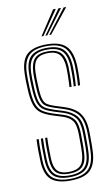

<svg xmlns="http://www.w3.org/2000/svg" viewBox="-87 -799 493 850"><g transform="rotate(-10 160.0 -374.0)"><path d="M157.8 6.2Q98 6.2 71.2 -19.2Q44.5 -44.8 42.8 -103.8Q42 -127.2 41.6 -149.5Q41.2 -171.8 42.8 -199.5H52.5Q51 -171 51.4 -148.8Q51.8 -126.5 52.2 -104Q54 -49 78.4 -25.2Q102.8 -1.5 157.8 -1.5Q214.2 -1.5 240.2 -24.9Q266.2 -48.2 268.8 -102.8Q269.8 -119.5 269.9 -131Q270 -142.5 269.9 -154.2Q269.8 -166 269.8 -183.8Q269.8 -242.5 249.5 -269.9Q229.2 -297.2 184.5 -311.2L144.8 -323.8Q122 -331 108.5 -339.8Q95 -348.5 88.8 -368.8Q82.5 -389 81 -430.5Q80.2 -452 79.8 -464.5Q79.2 -477 80 -495Q81.8 -536.8 99.8 -555.9Q117.8 -575 159.2 -575Q198.2 -575 216.6 -556.2Q235 -537.5 237.8 -493.8Q238.2 -483.2 238.1 -454.8Q238 -426.2 236 -402H226.5Q228.2 -426.2 228.5 -454.5Q228.8 -482.8 228 -493.8Q225.5 -532.5 209.5 -549.9Q193.5 -567.2 159.2 -567.2Q124 -567.2 107.5 -550.4Q91 -533.5 89.8 -495Q89 -477 89.5 -464.1Q90 -451.2 90.8 -430.5Q92.2 -391.2 97.6 -372.6Q103 -354 115 -346.2Q127 -338.5 147.5 -332L187.2 -319.5Q216.5 -310.2 237 -295.4Q257.5 -280.5 268.4 -254.2Q279.2 -228 279.2 -183.8Q279.2 -166 279.4 -154.1Q279.5 -142.2 279.4 -130.8Q279.2 -119.2 278.5 -102.5Q275.5 -45.2 248.1 -19.5Q220.8 6.2 157.8 6.2ZM157.8 -9.2Q108.2 -9.2 85.9 -31.2Q63.5 -53.2 62 -104.2Q61.2 -128 60.9 -150Q60.5 -172 62 -199.5H71.5Q70.5 -172.8 70.6 -151.1Q70.8 -129.5 71.5 -104.5Q73 -57.5 93.1 -37.4Q113.2 -17.2 157.8 -17.2Q204.2 -17.2 225.8 -37.1Q247.2 -57 249.5 -103.2Q250.8 -127.2 250.5 -144.2Q250.2 -161.2 250.2 -183.8Q250.2 -239.8 232.2 -261.9Q214.2 -284 179.5 -295L139 -307.5Q112.8 -315.8 96.4 -326.1Q80 -336.5 71.8 -359.8Q63.5 -383 61.8 -430Q61 -449.5 60.5 -464.8Q60 -480 60.8 -495.5Q62.2 -546.8 85.5 -568.8Q108.8 -590.8 159.2 -590.8Q209.2 -590.8 231.5 -567.9Q253.8 -545 256.8 -494.5Q257.8 -482 257.4 -453.2Q257 -424.5 255 -402H245.5Q247.5 -424.5 247.8 -454.2Q248 -484 247.2 -494Q244.2 -543 223.1 -562.9Q202 -582.8 159.2 -582.8Q113.2 -582.8 92.8 -562.2Q72.2 -541.8 70.5 -495.8Q69.8 -477 70.2 -464.4Q70.8 -451.8 71.5 -430Q73 -385.8 80.1 -364.1Q87.2 -342.5 102.2 -333Q117.2 -323.5 142 -315.5L182 -303Q220.5 -290.8 240.2 -266.8Q260 -242.8 260 -183.8Q260 -158.2 260.2 -143.1Q260.5 -128 259.2 -103.2Q256.8 -53.2 233.4 -31.2Q210 -9.2 157.8 -9.2ZM157.8 -25Q118.5 -25 100.5 -43.4Q82.5 -61.8 81.2 -105Q80.5 -127.2 80.1 -149.1Q79.8 -171 81.2 -199.5H90.8Q89.5 -169.8 89.9 -149Q90.2 -128.2 90.8 -105Q92 -67 107.2 -49.9Q122.5 -32.8 157.8 -32.8Q194 -32.8 211.1 -49.2Q228.2 -65.8 230.2 -103.8Q231.5 -129.5 231.2 -144.9Q231 -160.2 231 -183.8Q231 -232.2 217 -250.8Q203 -269.2 174.2 -278.2L133.5 -291Q101 -301 81.6 -314.6Q62.2 -328.2 53.2 -354.6Q44.2 -381 42.5 -429.5Q41.5 -450.8 41.1 -465.5Q40.8 -480.2 41.5 -496.5Q43.2 -556 71.1 -581.1Q99 -606.2 159.2 -606.2Q218 -606.2 245.1 -580.4Q272.2 -554.5 276 -494.8Q276.8 -483.5 276.5 -454.1Q276.2 -424.8 274.2 -402H264.5Q266.8 -425.5 267 -454.5Q267.2 -483.5 266.5 -494.8Q263 -549.8 238.2 -574.1Q213.5 -598.5 159.2 -598.5Q103.2 -598.5 78 -574.5Q52.8 -550.5 51 -495.8Q50.5 -479.2 50.9 -465.5Q51.2 -451.8 52 -429.8Q54 -381.2 62.9 -356.4Q71.8 -331.5 89.8 -319.9Q107.8 -308.2 136.2 -299.2L176.8 -286.5Q209.8 -276.5 225.2 -255.8Q240.8 -235 240.8 -183.8Q240.8 -166 240.9 -154.9Q241 -143.8 240.9 -132.8Q240.8 -121.8 239.8 -103.8Q237.8 -62.2 219 -43.6Q200.2 -25 157.8 -25ZM143.5 -645 215 -754H227L152.2 -645ZM178.2 -645 262.2 -754H274L187 -645ZM161 -645 238.8 -754H250.5L169.5 -645Z"/></g></svg>

Font: Big Shoulders Inline Text ExtraLight
Style: Regular
Weight: 250
Version: Version 2.002